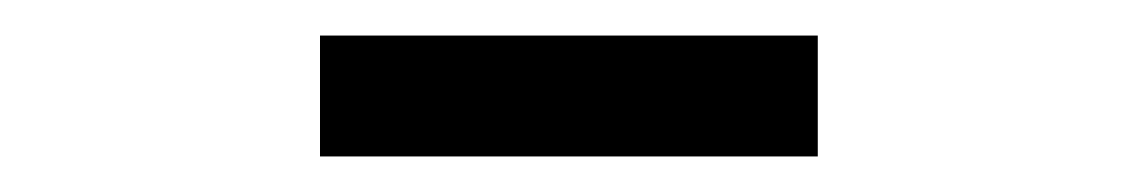

<svg xmlns="http://www.w3.org/2000/svg" viewBox="-20 -725 640 108"><path d="M160 -705H440V-637H160Z"/></svg>

Font: PlemolJP35 Console
Style: Regular
Weight: 400
Version: v2.0.3; ttfautohint (v1.8.4.7-5d5b-dirty) -l 6 -r 45 -G 200 